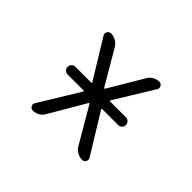

<svg xmlns="http://www.w3.org/2000/svg" viewBox="-141 -1029 1283 1283"><g transform="rotate(45 500.0 -388.0)"><path d="M265.6 -355.5Q250 -355.5 239.3 -366.2Q228.5 -377 228.5 -392.1Q228.5 -407.2 239.3 -418Q250 -428.7 265.6 -428.7H416Q418 -428.7 418.9 -430.7Q419.9 -432.6 418.9 -434.6L251 -709Q246.1 -716.8 246.1 -724.6Q246.1 -731.4 250 -739.3Q258.8 -754.9 277.3 -754.9Q301.8 -754.9 323.7 -742.2Q345.7 -729.5 358.4 -708L501 -464.8Q502 -462.9 504.9 -462.9Q507.8 -462.9 508.8 -464.8L654.3 -710Q666 -730.5 687.5 -742.7Q709 -754.9 732.4 -754.9Q750 -754.9 758.3 -739.7Q766.6 -724.6 757.8 -710L588.9 -434.6Q587.9 -432.6 588.9 -430.7Q589.8 -428.7 592.8 -428.7H743.2Q757.8 -428.7 768.6 -418Q779.3 -407.2 779.3 -392.1Q779.3 -377 768.6 -366.2Q757.8 -355.5 742.2 -355.5H591.8Q588.9 -355.5 587.9 -353.5Q586.9 -351.6 587.9 -349.6L761.7 -66.4Q766.6 -58.6 766.6 -50.8Q766.6 -43 762.7 -36.1Q753.9 -20.5 736.3 -20.5Q711.9 -20.5 689.9 -32.7Q668 -44.9 655.3 -66.4L506.8 -320.3Q505.9 -322.3 502.9 -322.3Q500 -322.3 499 -320.3L350.6 -66.4Q338.9 -44.9 317.4 -32.7Q295.9 -20.5 271.5 -20.5Q253.9 -20.5 246.1 -35.2Q241.2 -43 241.2 -49.8Q241.2 -57.6 246.1 -65.4L419.9 -349.6Q420.9 -351.6 419.9 -353.5Q418.9 -355.5 416 -355.5Z"/></g></svg>

Font: Rounded Mgen+ 2m regular
Style: Regular
Weight: 400
Designer: [Source Han Sans]
Ryoko NISHIZUKA  (kana & ideographs); Paul D. Hunt (Latin, Greek & Cyrillic); Wenlong ZHANG  (bopomofo
Version: Version 1.059.20150602